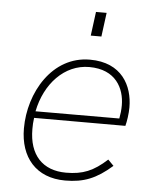

<svg xmlns="http://www.w3.org/2000/svg" viewBox="-51 -741 643 791"><g transform="rotate(5 270.0 -345.5)"><path d="M247.5 6C324.5 6 376 -14.5 441 -71.5L417.5 -95.5C361.5 -44.5 318 -26.5 248.5 -26.5C151.5 -26.5 95 -86.5 95 -193.5C95 -208.5 95.5 -223.5 98 -240H475.5C480.5 -258 485.5 -291.5 485.5 -317C485.5 -406 439 -499 306.5 -499C150.5 -499 60 -341.5 60 -193.5C60 -74 127 6 247.5 6ZM101.5 -267.5C124.5 -383 204 -468.5 306.5 -468.5C416.5 -468.5 453.5 -392.5 453.5 -323C453.5 -304 451.5 -286.5 448 -268ZM301 -598H345L358 -697H314Z"/></g></svg>

Font: HK Grotesk ExtraLight
Style: Italic
Weight: 200
Italic angle: -16°
Designer: Alfredo Marco Pradil
Foundry: Hanken Design Co.
Version: Version 3.001;FEAKit 1.0